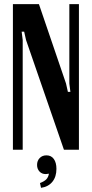

<svg xmlns="http://www.w3.org/2000/svg" viewBox="-20 -719 441 922"><path d="M297 -318 306 -278H318L313 -318V-699H359V0H287L105 -527L96 -567H84L89 -527V0H42V-699H167ZM215 115Q205 117 200 117Q181 117 169.5 104.5Q158 92 158 73Q158 53 170.5 40Q183 27 203 27Q226 27 238.5 44.5Q251 62 251 92Q251 130 231.5 154Q212 178 177 183L172 160Q193 152 202.5 142Q212 132 215 115Z"/></svg>

Font: Moniqa ExtBd Paragraph
Style: Regular
Weight: 800
Designer: Rajesh Rajput
Foundry: Rajesh Rajput
Version: Version 1.000